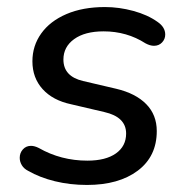

<svg xmlns="http://www.w3.org/2000/svg" viewBox="-20 -516 533 545"><path d="M60 -31Q48 -37 42 -47Q36 -57 36 -68Q36 -82 45 -92Q54 -102 68 -102Q78 -102 90 -96Q153 -60 228 -60Q280 -60 309 -80.5Q338 -101 338 -137Q338 -184 276 -198L182 -220Q130 -231 101 -263Q72 -295 72 -342Q72 -386 97 -421Q122 -456 168.5 -476Q215 -496 278 -496Q318 -496 358.5 -485Q399 -474 427 -454Q449 -439 449 -418Q449 -405 440 -395.5Q431 -386 417 -386Q406 -386 393 -393Q340 -427 274 -427Q221 -427 190.5 -405Q160 -383 160 -347Q160 -299 216 -286L310 -264Q365 -251 395 -220.5Q425 -190 425 -144Q425 -72 371 -31.5Q317 9 227 9Q179 9 136 -1.5Q93 -12 60 -31Z"/></svg>

Font: SN Pro
Style: Italic
Weight: 400
Italic angle: -9°
Designer: Tobias Whetton
Foundry: Supernotes
Version: Version 1.003